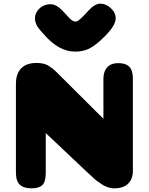

<svg xmlns="http://www.w3.org/2000/svg" viewBox="-20 -1029 813 1049"><path d="M706 -95Q706 -51 680 -25.5Q654 0 604 0Q592 0 580 -3Q568 -6 557.5 -10.5Q547 -15 534 -23.5Q521 -32 511.5 -39Q502 -46 488 -59Q474 -72 464.5 -80.5Q455 -89 439 -104.5Q423 -120 413 -129L230 -302V-85Q230 -36 211.5 -18Q193 0 153 0Q109 0 88 -20Q67 -40 67 -87V-570Q67 -627 96 -656Q125 -685 179 -685Q194 -685 206.5 -683Q219 -681 229 -677.5Q239 -674 249.5 -667Q260 -660 269.5 -652.5Q279 -645 292 -632L545 -380V-598Q545 -627 555.5 -646.5Q566 -666 583.5 -675Q601 -684 625 -684Q653 -684 671 -675.5Q689 -667 697.5 -648Q706 -629 706 -599ZM552 -830Q534 -812 522 -801.5Q510 -791 488.5 -776Q467 -761 442.5 -754Q418 -747 390 -747Q301 -747 220 -841Q217 -844 210.5 -851.5Q204 -859 200.5 -863Q197 -867 191.5 -874Q186 -881 183 -886.5Q180 -892 177 -899Q174 -906 172.5 -913Q171 -920 171 -928Q171 -949 182.5 -967Q194 -985 213.5 -995.5Q233 -1006 256 -1006Q288 -1006 323 -969Q330 -962 342.5 -948Q355 -934 361 -928Q367 -922 375.5 -916.5Q384 -911 391 -911Q395 -911 399 -912Q403 -913 407.5 -916.5Q412 -920 415.5 -922.5Q419 -925 425.5 -931.5Q432 -938 436.5 -942.5Q441 -947 450 -956.5Q459 -966 465 -973Q499 -1009 528 -1009Q559 -1009 585.5 -984.5Q612 -960 612 -928Q612 -890 552 -830Z"/></svg>

Font: Coiny 2.0
Style: Regular
Weight: 400
Version: Version 1.001 July 11, 2018